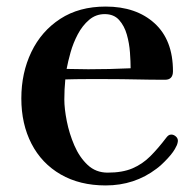

<svg xmlns="http://www.w3.org/2000/svg" viewBox="-20 -559 585 585"><path d="M378 -351Q378 -371 376 -399Q374 -427 366.5 -453.5Q359 -480 343 -498Q327 -516 299 -516Q272 -516 251.5 -498.5Q231 -481 217 -454.5Q203 -428 195 -399.5Q187 -371 183 -349Q200 -349 216.5 -348.5Q233 -348 249 -348Q314 -348 378 -351ZM522 -130Q522 -127 520.5 -121.5Q519 -116 517 -113Q510 -97 491 -76.5Q472 -56 457 -45Q390 6 302 6Q223 6 165 -27.5Q107 -61 76 -121Q45 -181 45 -259Q45 -337 75.5 -400.5Q106 -464 163.5 -501.5Q221 -539 302 -539Q395 -539 451 -488Q507 -437 507 -342Q507 -316 483 -316Q439 -316 395 -317Q351 -318 307 -318Q275 -318 243 -318Q211 -318 179 -317Q176 -287 176 -256Q176 -228 183.5 -190Q191 -152 206.5 -116Q222 -80 247 -56.5Q272 -33 308 -33Q353 -33 383.5 -46Q414 -59 438 -83Q462 -107 487 -140Q490 -144 493.5 -146.5Q497 -149 502 -149Q509 -149 515.5 -143.5Q522 -138 522 -130Z"/></svg>

Font: Kaisei Decol
Style: Bold
Weight: 700
Designer: Font-Kai, 金井和夫
Foundry: KAZUO KANAI
Version: Version 5.003